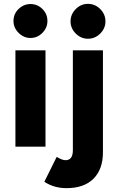

<svg xmlns="http://www.w3.org/2000/svg" viewBox="-20 -761 617 996"><path d="M60 0V-500H216V0ZM138 -564Q103 -564 76.5 -590.5Q50 -617 50 -652Q50 -689 76.5 -714.5Q103 -740 138 -740Q174 -740 200 -714.5Q226 -689 226 -652Q226 -617 200 -590.5Q174 -564 138 -564ZM436 -560Q400 -560 373 -587Q346 -614 346 -650Q346 -687 373 -714Q400 -741 436 -741Q473 -741 500 -714Q527 -687 527 -650Q527 -614 500 -587Q473 -560 436 -560ZM325 215Q260 215 210 182L274 53Q286 60 298 65Q310 70 320 70Q358 70 358 18V-500H514V29Q514 117 465 166Q416 215 325 215Z"/></svg>

Font: Figtree ExtraBold
Style: Regular
Weight: 800
Designer: Erik Kennedy
Foundry: Erik Kennedy
Version: Version 2.002